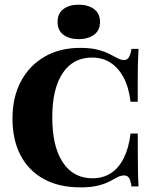

<svg xmlns="http://www.w3.org/2000/svg" viewBox="-20 -786 655 817"><path d="M322.6 11.3Q230.6 11.3 165.7 -24.6Q100.8 -60.5 66.9 -126.2Q33.1 -191.9 33.1 -281.5Q33.1 -372.6 69 -439.9Q104.8 -507.3 169.8 -544.8Q234.7 -582.3 321 -582.3Q365.3 -582.3 395.2 -574.6Q425 -566.9 445.2 -556.5Q465.3 -546 480.2 -538.3Q495.2 -530.6 508.1 -530.6Q521 -530.6 528.2 -541.9Q535.5 -553.2 539.5 -578.2H569.4Q567.7 -548.4 566.9 -518.1Q566.1 -487.9 566.1 -449.2Q566.1 -410.5 566.1 -353.2H535.5Q528.2 -414.5 506 -456Q483.9 -497.6 450 -519.4Q416.1 -541.1 371.8 -541.1Q291.1 -541.1 246.8 -475Q202.4 -408.9 202.4 -286.3Q202.4 -162.9 247.2 -95.2Q291.9 -27.4 373.4 -27.4Q418.5 -27.4 452 -49.2Q485.5 -71 506.9 -113.7Q528.2 -156.5 535.5 -217.7H566.1Q566.1 -162.1 566.5 -123.4Q566.9 -84.7 567.3 -54Q567.7 -23.4 569.4 7.3H539.5Q535.5 -19.4 528.6 -29.4Q521.8 -39.5 508.1 -39.5Q493.5 -39.5 479.8 -31.9Q466.1 -24.2 446.8 -14.1Q427.4 -4 397.6 3.6Q367.7 11.3 322.6 11.3ZM315.3 -619.4Q275 -619.4 250 -637.9Q225 -656.5 225 -692.7Q225 -729 250 -747.6Q275 -766.1 315.3 -766.1Q354 -766.1 379.8 -747.6Q405.6 -729 405.6 -692.7Q405.6 -656.5 379.8 -637.9Q354 -619.4 315.3 -619.4Z"/></svg>

Font: Playfair 5pt SemiExpanded Light Black
Style: Regular
Weight: 900
Version: Version 2.203